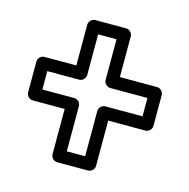

<svg xmlns="http://www.w3.org/2000/svg" viewBox="-88 -671 725 737"><g transform="rotate(15 274.0 -302.5)"><path d="M227 -535H300V-373C300 -357.9 314.3 -348 325 -348H473V-275H325C309.9 -275 300 -260.7 300 -250V-70H227V-250C227 -265.1 212.7 -275 202 -275H75V-348H202C217.1 -348 227 -362.3 227 -373ZM202 -585C191.3 -585 177 -575.1 177 -560V-398H50C39.3 -398 25 -388.1 25 -373V-250C25 -239.3 34.9 -225 50 -225H177V-45C177 -34.3 186.9 -20 202 -20H325C335.7 -20 350 -29.9 350 -45V-225H498C508.7 -225 523 -234.9 523 -250V-373C523 -383.7 513.1 -398 498 -398H350V-560C350 -570.7 340.1 -585 325 -585Z"/></g></svg>

Font: Tape
Style: Regular
Weight: 500
Foundry: Cannot Into Space Fonts
Version: Version 0.97